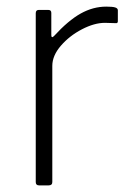

<svg xmlns="http://www.w3.org/2000/svg" viewBox="-20 -560 402 580"><path d="M88 -10C88 -3.3 91.3 0 98 0H127C134.3 0 138 -3.3 138 -10V-361C138 -381.7 146.7 -402 164 -422C181.3 -442 202.5 -458.5 227.5 -471.5C252.5 -484.5 275.7 -491 297 -491L331 -490C334.3 -490 336 -492 336 -496V-529C336 -533 333.3 -535.8 328 -537.5C322.7 -539.2 313.7 -540 301 -540C274.3 -540 248.5 -533 223.5 -519C198.5 -505 171.7 -482.3 143 -451C140.3 -448.3 138.3 -447.3 137 -448C135.7 -448.7 135 -450.7 135 -454V-521C135 -527 132 -530 126 -530H97C91 -530 88 -526.7 88 -520Z"/></svg>

Font: Libre Franklin ExtraLight
Style: Regular
Weight: 275
Designer: Pablo Impallari, Rodrigo Fuenzalida
Foundry: Impallari Type
Version: Version 1.002; ttfautohint (v1.5)